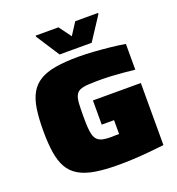

<svg xmlns="http://www.w3.org/2000/svg" viewBox="-159 -1035 1081 1171"><g transform="rotate(-20 381.5 -449.0)"><path d="M413 8Q323 8 260 -2.5Q197 -13 155.5 -37.5Q114 -62 91 -102.5Q68 -143 58.5 -202.5Q49 -262 49 -344Q49 -426 58 -485.5Q67 -545 90 -585.5Q113 -626 153.5 -650.5Q194 -675 256 -685.5Q318 -696 406 -696Q449 -696 501 -692.5Q553 -689 606 -683.5Q659 -678 704 -670V-503Q669 -507 629 -510.5Q589 -514 553.5 -516Q518 -518 496 -518Q441 -518 405.5 -516Q370 -514 350.5 -505.5Q331 -497 322 -478Q313 -459 311 -426.5Q309 -394 309 -344Q309 -301 311 -270Q313 -239 319.5 -219Q326 -199 339 -187.5Q352 -176 373 -171.5Q394 -167 425 -167Q428 -167 436.5 -167.5Q445 -168 456 -168Q467 -168 477 -168V-258H397V-415H708V-12Q663 -7 610.5 -2Q558 3 506.5 5.5Q455 8 413 8ZM302 -748 204 -899V-906H352L410 -827L461 -906H609V-899L510 -748Z"/></g></svg>

Font: Saira Expanded Black
Style: Regular
Weight: 900
Width: 7
Designer: Hector Gatti with collaboration of the Omnibus-Type team
Foundry: Omnibus-Type
Version: Version 1.101